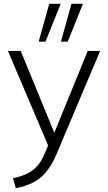

<svg xmlns="http://www.w3.org/2000/svg" viewBox="-20 -771 572 1018"><path d="M64 227 49 174Q96 164 127 148Q158 132 179 107.5Q200 83 216 45L235 0L22 -501H90L268 -67L445 -501H511L279 48Q253 108 222 144Q191 180 152 198.5Q113 217 64 227ZM303 -550 359 -751H420L339 -550ZM185 -550 241 -751H302L221 -550Z"/></svg>

Font: Mulish Light
Style: Regular
Weight: 300
Designer: Vernon Adams
Foundry: Vernon Adams
Version: Version 3.603; ttfautohint (v1.8.3)